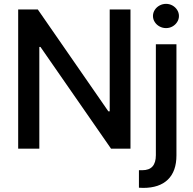

<svg xmlns="http://www.w3.org/2000/svg" viewBox="-20 -755 979 975"><path d="M642.6 0H543.9L185.5 -516.6H179.7V0H72.3V-707H171.9L530.3 -189.5H537.1V-707H642.6ZM876 -530.3V34.2Q876 114.7 832.5 157Q789.1 199.2 707 199.2Q693.4 199.2 685.5 198.2V109.4H702.1Q737.8 109.4 754.6 90.1Q771.5 70.8 771.5 33.2V-530.3ZM756.8 -673.8Q756.8 -690.4 765.9 -704.6Q774.9 -718.8 790.3 -727.1Q805.7 -735.4 823.2 -735.4Q840.8 -735.4 855.7 -727.1Q870.6 -718.8 879.6 -704.6Q888.7 -690.4 888.7 -673.8Q888.7 -657.2 879.6 -643.1Q870.6 -628.9 855.7 -620.6Q840.8 -612.3 823.2 -612.3Q805.7 -612.3 790.3 -620.6Q774.9 -628.9 765.9 -643.1Q756.8 -657.2 756.8 -673.8Z"/></svg>

Font: Pretendard JP Medium
Style: Regular
Weight: 500
Designer: Base glyphs from Inter by Rasmus Andersson; Hangeul glyphs from Noto Sans CJK(Source Han Sans) by Jang Soo-young and Kan
Foundry: Kil Hyung-jin
Version: Version 1.309